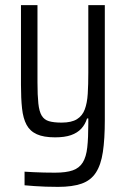

<svg xmlns="http://www.w3.org/2000/svg" viewBox="-20 -530 494 749"><path d="M206.5 199Q181.1 199 157.8 198.2Q134.5 197.5 114.2 195.9Q93.9 194.4 75.8 192.8V139.7Q93.2 140.7 111.8 141.7Q130.5 142.6 151.4 143.1Q172.4 143.6 194.4 143.6Q238.1 143.6 263.9 134.5Q289.7 125.4 303 103.6Q316.3 81.9 320.4 45.1Q324.5 8.4 324.5 -47.4V-67.8H319.5Q312.4 -44.7 297.1 -28.1Q281.7 -11.5 256.9 -2.8Q232.1 5.8 194.7 5.8Q150.3 5.8 123.7 -6.3Q97 -18.3 83.6 -43.2Q70.2 -68.2 66 -107Q61.8 -145.8 61.8 -198.7V-510H126.2V-209.1Q126.2 -157.9 129.6 -126.4Q133 -94.8 142.8 -78.7Q152.6 -62.6 171.2 -57.2Q189.9 -51.7 220.5 -51.7Q258.7 -51.7 280 -64.9Q301.4 -78.1 310.7 -103.2Q320.1 -128.2 322.3 -164.4Q324.5 -200.5 324.5 -246V-510H388.9V-62.1Q388.9 12.6 381.3 62.9Q373.8 113.1 354.1 143.3Q334.5 173.6 298.6 186.3Q262.7 199 206.5 199Z"/></svg>

Font: Saira Thin Condensed
Style: Regular
Weight: 100
Width: 3
Version: Version 1.101